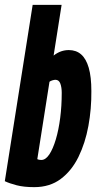

<svg xmlns="http://www.w3.org/2000/svg" viewBox="-33 -760 404 790"><path d="M220.5 -740 187.6 -531.4Q203.3 -543.6 218.7 -548.8Q234.1 -554 250.1 -554Q280.3 -554 300.8 -536.2Q321.3 -518.4 332.1 -481.2Q342.9 -443.9 342.9 -385.2Q343.6 -312 330.7 -241.7Q317.8 -171.4 289.9 -114.4Q261.9 -57.4 217 -23.7Q172.1 10 108.1 10Q65.1 10 35.5 2.3Q5.9 -5.4 -13.2 -14.5L101.4 -740ZM194.9 -431.7Q190.3 -431.7 182.8 -429.5Q175.3 -427.4 170.6 -423.6L120.5 -105.2Q124.3 -103.3 128.8 -102.6Q133.2 -101.8 136.9 -101.8Q154.6 -101.8 169.8 -124.4Q184.9 -147 196.7 -186.4Q208.4 -225.7 214.7 -275Q221 -324.3 221 -378Q221 -400.4 215.3 -416Q209.6 -431.7 194.9 -431.7Z"/></svg>

Font: Georama ExtraCondensed Thin
Style: Italic
Weight: 100
Width: 2
Italic angle: -9°
Designer: Jean-Baptiste Levee
Foundry: Production Type
Version: Version 1.001